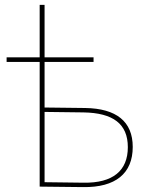

<svg xmlns="http://www.w3.org/2000/svg" viewBox="-20 -762 603 784"><path d="M162 -305 321 -303C442 -301 502 -256 502 -161C502 -65 441 -14 321 -16L162 -18ZM162 -509H362V-528H162V-742H142V-528H7V-509H142V0L319 2C452 4 522 -54 522 -162C522 -266 455 -319 328 -321L162 -323Z"/></svg>

Font: Montserrat-Alt1 Thin
Style: Regular
Weight: 100
Designer: Differentunic
Foundry: Differentunic
Version: Version 7.222